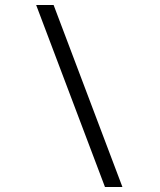

<svg xmlns="http://www.w3.org/2000/svg" viewBox="-20 -750 640 770"><path d="M401 0 125 -730H195L471 0Z"/></svg>

Font: Tiny ExtraLight
Style: Regular
Weight: 200
Monospace: yes
Designer: Philipp Nurullin, Konstantin Bulenkov
Foundry: JetBrains
Version: Version 2.251; ttfautohint (v1.8.4.7-5d5b)